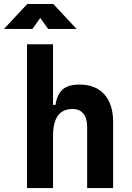

<svg xmlns="http://www.w3.org/2000/svg" viewBox="-64 -958 670 978"><path d="M379.9 0V-312.5Q379.9 -356 360.6 -379.4Q341.3 -402.8 305.7 -402.8Q206.1 -402.8 206.1 -266.6V0H73.7V-732.4H206.1V-423.8H218.8Q226.1 -476.1 254.4 -501.7Q282.7 -527.3 340.3 -527.3Q422.4 -527.3 467.3 -477.5Q512.2 -427.7 512.2 -336.9V0ZM-43.9 -810.5 74.7 -937.5H207.5L326.2 -810.5H181.2L141.1 -866.7L101.1 -810.5Z"/></svg>

Font: Cascadia Code NF
Style: Bold
Weight: 700
Monospace: yes
Designer: Aaron Bell
Foundry: Saja Typeworks
Version: Version 2404.023; ttfautohint (v1.8.4)